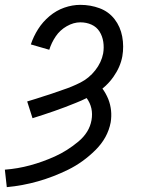

<svg xmlns="http://www.w3.org/2000/svg" viewBox="-70 -558 590 791"><path d="M-42 213 -50 141Q3 137 54.5 123Q106 109 156 86.5Q206 64 252 26Q298 -12 307 -63Q316 -114 287 -154Q265 -143 242 -134Q198 -116 153.5 -100.5Q109 -85 64 -71L42 -140Q79 -151 115 -163L134 -169L143 -172Q166 -180 189 -188Q226 -200 261.5 -218Q297 -236 322.5 -268.5Q348 -301 355 -338Q359 -362 355.5 -385.5Q352 -409 340 -428Q328 -447 307 -456.5Q286 -466 261 -466Q233 -466 205 -450Q177 -434 159.5 -408Q142 -382 133 -353L57 -375Q68 -408 87 -438Q106 -468 134 -491.5Q162 -515 195 -526.5Q228 -538 261 -538Q303 -538 340.5 -524Q378 -510 402 -479Q426 -448 433.5 -407.5Q441 -367 434 -326Q426 -282 397 -241Q378 -214 352 -193Q366 -174 376 -150Q394 -104 386 -54Q374 10 323 60.5Q272 111 211 141Q150 171 86.5 189Q23 207 -42 213Z"/></svg>

Font: Iosevka SS08
Style: Italic
Weight: 400
Italic angle: -10°
Monospace: yes
Designer: Belleve Invis
Foundry: Belleve Invis
Version: 2.1.0; ttfautohint (v1.8.2)